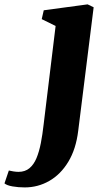

<svg xmlns="http://www.w3.org/2000/svg" viewBox="-140 -580 474 858"><path d="M209.5 4.5Q199.5 86.5 165.2 143Q131 199.5 80.2 228.5Q29.5 257.5 -29.5 257.5Q-58.5 257.5 -84 253Q-109.5 248.5 -120 239.5L-100.5 182Q-93 184 -80 186Q-67 188 -57.5 188Q-28 188 -8.5 171.8Q11 155.5 23 126.8Q35 98 42.5 59.5Q50 21 55 -24L108.5 -464L46.5 -494.5L55.5 -534L251.5 -560.5L278.5 -547.5Z"/></svg>

Font: Merriweather 36pt Black
Style: Italic
Weight: 900
Italic angle: -7.8°
Version: Version 2.101